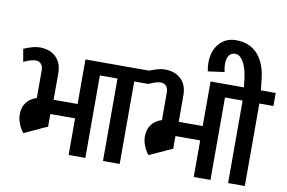

<svg xmlns="http://www.w3.org/2000/svg" viewBox="-92 -1111 1909 1277"><g transform="rotate(10 862.5 -472.5)"><path d="M648 -557H553V0H440V-247H273V-161L228 -142V-141L118 -91Q97 -117 85 -148.5Q73 -180 73 -209Q73 -257 97 -289.5Q121 -322 166 -336V-522Q166 -550 152.5 -565.5Q139 -581 115 -581Q100 -581 82 -575.5Q64 -570 35 -557L20 -643Q57 -658 81 -664.5Q105 -671 128 -671Q197 -671 237.5 -631.5Q278 -592 278 -523V-344H440V-645H648Z M578 -645H880V-557H785V0H672V-557H578Z M1493 -557H1398V0H1285V-247H1118V-161L1073 -142V-141L963 -91Q942 -117 930 -148.5Q918 -180 918 -209Q918 -257 942 -289.5Q966 -322 1011 -336V-522Q1011 -550 997.5 -565.5Q984 -581 960 -581Q945 -581 927 -575.5Q909 -570 880 -557L865 -643Q902 -658 926 -664.5Q950 -671 973 -671Q1042 -671 1082.5 -631.5Q1123 -592 1123 -523V-344H1285V-645H1493Z M1725 -645V-557H1630V0H1517V-557H1423V-645H1510L1503 -708Q1493 -778 1469.5 -816.5Q1446 -855 1416 -855Q1388 -855 1373.5 -834Q1359 -813 1359 -777Q1359 -751 1366 -723L1255 -708Q1249 -740 1249 -767Q1249 -846 1292 -895.5Q1335 -945 1406 -945Q1496 -945 1550 -887Q1604 -829 1616 -724L1625 -645Z"/></g></svg>

Font: Akshar Medium
Style: Regular
Weight: 500
Designer: Tall Chai
Foundry: Tall Chai
Version: Version 1.000